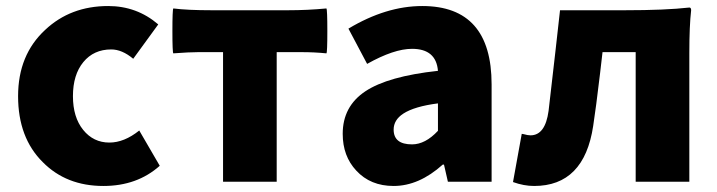

<svg xmlns="http://www.w3.org/2000/svg" viewBox="-20 -603 2378 637"><path d="M323 14Q200 14 122 -65Q40 -146 40 -284Q40 -421 130 -504Q214 -583 339 -583Q434 -583 505 -522L422 -408Q385 -439 349 -439Q291 -439 256.5 -397Q222 -355 222 -284Q222 -214 256 -172Q290 -130 343 -130Q392 -130 442 -170L510 -53Q435 14 323 14Z M720 0V-430H637Q609 -430 555 -426Q552 -429 552 -500Q552 -571 555 -575Q602 -569 682 -569H809H936Q1000 -569 1063 -575Q1066 -571 1066 -500Q1066 -429 1063 -426Q1023 -430 981 -430H898V0Z M1286 14Q1209 14 1162 -37Q1117 -85 1117 -159Q1117 -250 1192 -300Q1267 -350 1433 -368Q1427 -441 1347 -441Q1287 -441 1198 -391L1136 -508Q1261 -583 1381 -583Q1611 -583 1611 -323V-161V0H1466L1453 -57H1449Q1370 14 1286 14ZM1347 -124Q1391 -124 1433 -169V-260Q1355 -250 1318 -226Q1286 -205 1286 -173Q1286 -124 1347 -124Z M1752 14Q1718 14 1682 1L1711 -159Q1713 -159 1717 -158Q1731 -154 1740 -154Q1789 -154 1800 -235Q1808 -301 1823 -435Q1833 -525 1838 -569H2053Q2188 -569 2267 -578Q2273 -578 2273 -569Q2267 -517 2267 -427V-284V0H2089V-430H1979Q1976 -407 1971 -361Q1957 -243 1948 -185Q1918 14 1752 14Z"/></svg>

Font: GenSekiGothic TW H
Style: Regular
Weight: 900
Version: Version 1.501;PS 1;hotconv 16.6.51;makeotf.lib2.5.65220